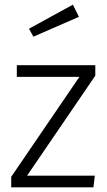

<svg xmlns="http://www.w3.org/2000/svg" viewBox="-20 -802 457 822"><path d="M380 0H28V-45L320 -473H52V-523H388V-478L96 -50H386ZM123 -645 104 -679 292 -782 318 -730Z"/></svg>

Font: Trujillo Light
Style: Regular
Weight: 300
Designer: Fira Sans original fonts by bBox Type GmbH, Carrois Corporate GbR, & Edenspiekermann AG / Changes by Cristiano Sobral
Foundry: Fira Sans original fonts by bBox Type GmbH, Carrois Corporate GbR, & Edenspiekermann AG / Changes by Cristiano Sobral
Version: Version 4.301;July 28, 2020;FontCreator 13.0.0.2655 64-bit